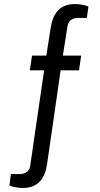

<svg xmlns="http://www.w3.org/2000/svg" viewBox="-20 -751 496 953"><path d="M353 -731C273 -731 242 -681 231 -610L210 -475H139L128 -402H199L131 65C129 96 109 113 78 113H34L27 170C42 176 68 182 92 182C172 182 204 132 214 61L281 -402H372L383 -475H292L314 -614C316 -645 336 -662 367 -662H411L419 -719C403 -725 377 -731 353 -731Z"/></svg>

Font: Archivo Narrow
Style: Regular
Weight: 400
Designer: Hector Gatti
Foundry: Omnibus-Type
Version: Version 1.003;PS 001.003;hotconv 1.0.70;makeotf.lib2.5.58329